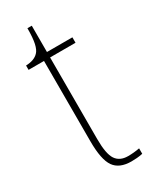

<svg xmlns="http://www.w3.org/2000/svg" viewBox="-176 -706 618 765"><g transform="rotate(-30 132.5 -323.5)"><path d="M189 10Q134 10 110.5 -23.5Q87 -57 87 -141V-511H16V-531Q54 -532 73 -552Q84 -563 89.5 -588Q95 -613 95 -657H115V-536H232V-511H115V-135Q115 -67 132.5 -41Q150 -15 188 -15Q214 -15 241 -20V5Q227 8 214 9Q201 10 189 10Z"/></g></svg>

Font: Noto Serif Hebrew SemiCondensed Thin
Style: Regular
Weight: 100
Width: 4
Designer: Monotype Design Team
Foundry: Monotype Imaging Inc.
Version: Version 2.004; ttfautohint (v1.8.4.7-5d5b)